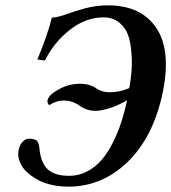

<svg xmlns="http://www.w3.org/2000/svg" viewBox="-20 -678 633 710"><path d="M450.2 -307.1Q411.1 -285.2 380.9 -276.6Q350.6 -268.1 335 -268.1Q314.9 -268.1 299.1 -273.9Q283.2 -279.8 274.2 -287.1Q265.1 -294.4 250 -300.3Q234.9 -306.2 215.8 -306.2Q200.2 -306.2 188.5 -302Q176.8 -297.9 170.7 -293.9Q164.6 -290 162.1 -290Q159.7 -290 157 -295.7Q154.3 -301.3 155.8 -307.1Q159.7 -327.1 197.3 -347.7Q234.9 -368.2 274.9 -368.2Q296.4 -368.2 311.5 -363.3Q326.7 -358.4 334 -352.5Q341.3 -346.7 355 -341.8Q368.7 -336.9 387.2 -336.9Q421.9 -336.9 458 -352.1Q469.2 -413.6 467.5 -458.5Q465.8 -503.4 458.3 -533.2Q450.7 -563 434.8 -581.1Q418.9 -599.1 401.4 -606.4Q383.8 -613.8 362.8 -613.8Q297.4 -613.8 238.8 -568.1Q180.2 -522.5 146 -454.1L118.2 -458Q155.3 -547.4 171.9 -612.8Q193.4 -613.8 224.9 -625.2Q256.3 -636.7 295.9 -647.5Q335.4 -658.2 378.9 -658.2Q502 -658.2 558.1 -574.5Q614.3 -490.7 581.1 -333Q546.4 -170.4 451.9 -79.1Q357.4 12.2 232.9 12.2Q135.7 12.2 78.1 -43Q61 -59.1 52.7 -80.8Q44.4 -102.5 48.8 -122.1Q52.2 -141.1 63 -153.1Q73.7 -165 86.9 -165Q108.4 -165 116.2 -157.7Q124 -150.4 126 -127Q131.8 -73.7 157.7 -50.8Q183.6 -27.8 235.8 -27.8Q271 -27.8 302 -43.9Q333 -60.1 355.5 -86.2Q377.9 -112.3 396.7 -149.4Q415.5 -186.5 428 -224.6Q440.4 -262.7 450.2 -307.1Z"/></svg>

Font: Common Serif SemiBold
Style: Italic
Weight: 600
Italic angle: -12°
Designer: Philipp H. Poll, Khaled Hosny
Foundry: Stefan Peev, Context Ltd.
Version: Version 1.026